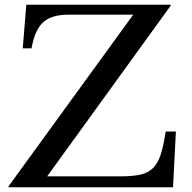

<svg xmlns="http://www.w3.org/2000/svg" viewBox="-20 -790 810 810"><path d="M710 0H16V-4L542 -728H268Q197 -728 162 -696Q127 -664 113 -586H76L91 -770H700V-766L179 -46H489Q540 -46 573 -53.5Q606 -61 626.5 -82Q647 -103 658.5 -139.5Q670 -176 679 -235H722Z"/></svg>

Font: SVN-Libre Baskerville
Style: Regular
Weight: 400
Designer: Pablo Impallari, Rodrigo Fuenzalida
Foundry: Pablo Impallari, Rodrigo Fuenzalida
Version: Version 1.000; ttfautohint (v1.8.4)